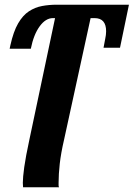

<svg xmlns="http://www.w3.org/2000/svg" viewBox="-20 -556 568 816"><path d="M78 240Q78 236 77.5 230.5Q77 225 77 221Q77 198 83 154.5Q89 111 105 37L214 -479H205Q174 -479 148.5 -444Q123 -409 111 -349H21L24 -363Q37 -422 57 -456.5Q77 -491 103 -508Q129 -525 159 -530.5Q189 -536 221 -536H528L490 -353H420L427 -390Q431 -408 431 -423Q431 -479 382 -479H365L252 39Q239 95 234 139.5Q229 184 229 221Q229 227 229 232Q229 237 231 240Z"/></svg>

Font: Noto Serif ExtraCondensed ExtraBold
Style: Italic
Weight: 800
Width: 2
Italic angle: -12°
Designer: Monotype Design Team
Foundry: Monotype Imaging Inc.
Version: Version 2.013